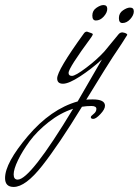

<svg xmlns="http://www.w3.org/2000/svg" viewBox="-248 -325 549 759"><path d="M93 69Q101 68 119 68Q167 68 167 93Q167 107 149 126Q131 145 121 145Q111 145 111 138Q111 134 122 125.5Q133 117 133 105.5Q133 94 113.5 94Q94 94 76 97Q-15 246 -81 330Q-147 414 -194 414Q-228 414 -228 379Q-228 319 -137.5 212.5Q-47 106 59 76L155 -90Q113 -52 68.5 -23Q24 6 1 6Q-22 6 -22 -15Q-22 -47 83 -192Q88 -200 96 -200Q119 -193 119 -190Q119 -187 113 -178Q23 -56 23 -37Q23 -25 36.5 -25Q50 -25 92.5 -57Q135 -89 165 -122L221 -190Q227 -197 236 -197Q255 -194 255 -187Q255 -186 232.5 -151.5Q210 -117 197.5 -99Q185 -81 93 69ZM-178 385Q-128 385 41 105Q-9 121 -55.5 157.5Q-102 194 -131 233.5Q-160 273 -177 308.5Q-194 344 -194 364.5Q-194 385 -178 385ZM161 -305Q176 -305 176 -290Q176 -275 162 -259.5Q148 -244 131 -244Q117 -244 117 -263.5Q117 -283 133 -294Q149 -305 161 -305ZM266 -295Q281 -295 281 -280Q281 -265 267 -249.5Q253 -234 236 -234Q222 -234 222 -253.5Q222 -273 238 -284Q254 -295 266 -295Z"/></svg>

Font: Mr De Haviland
Style: Regular
Weight: 400
Designer: Alejandro Paul
Foundry: Alejandro Paul
Version: Version 1.000